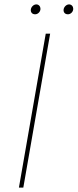

<svg xmlns="http://www.w3.org/2000/svg" viewBox="-20 -853 353 873"><path d="M66 0H86L208 -700H188ZM140 -788C152 -788 164 -799 164 -813C164 -823 157 -833 145 -833C132 -833 120 -820 120 -807C120 -796 127 -788 140 -788ZM289 -788C301 -788 313 -799 313 -813C313 -823 306 -833 294 -833C281 -833 269 -820 269 -807C269 -796 276 -788 289 -788Z"/></svg>

Font: Fixel Display Thin
Style: Italic
Weight: 100
Italic angle: -10°
Designer: AlfaBravo + MacPaw
Foundry: Kyrylo Tkachov, Marchela Mozhyna, Serhii Makarenko, Maria Weinstein, Zakhar Kryvoshyya
Version: Version 1.210;Glyphs 3.2 (3217)